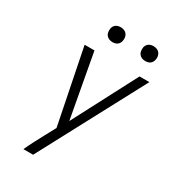

<svg xmlns="http://www.w3.org/2000/svg" viewBox="-221 -1052 1043 1166"><g transform="rotate(30 300.0 -468.5)"><path d="M133 0Q148 -33 165 -66Q182 -99 200 -132L243 -212L138 -735H207L289 -287L523 -735H592L201 0ZM506 -833Q493 -833 482 -837.5Q471 -842 463.5 -851Q456 -860 454 -872.5Q452 -885 454 -898Q455 -906 460 -914.5Q465 -923 472.5 -928Q480 -933 488.5 -935Q497 -937 505 -937Q518 -937 529.5 -932.5Q541 -928 548 -919Q555 -910 557.5 -897.5Q560 -885 557 -872Q556 -864 551 -855.5Q546 -847 539 -842Q532 -837 523 -835Q514 -833 506 -833ZM276 -833Q263 -833 252 -837.5Q241 -842 233.5 -851Q226 -860 224 -872.5Q222 -885 224 -898Q225 -906 230 -914.5Q235 -923 242.5 -928Q250 -933 258.5 -935Q267 -937 275 -937Q288 -937 299.5 -932.5Q311 -928 318 -919Q325 -910 327.5 -897.5Q330 -885 327 -872Q326 -864 321 -855.5Q316 -847 309 -842Q302 -837 293 -835Q284 -833 276 -833Z"/></g></svg>

Font: Iosevka Light Extended Oblique
Style: Regular
Weight: 300
Width: 7
Italic angle: -9°
Monospace: yes
Designer: Belleve Invis
Foundry: Belleve Invis
Version: Version 32.5.0; ttfautohint (v1.8.4)